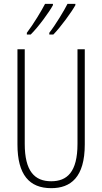

<svg xmlns="http://www.w3.org/2000/svg" viewBox="-20 -971 533 1001"><path d="M373 -944V-951H332C315 -917 270 -842 237 -800V-791H258C296 -829 355 -911 373 -944ZM256 -944V-951H215C197 -916 155 -846 120 -800V-791H140C180 -830 238 -910 256 -944ZM422 -218V-714H384V-221C384 -73 329 -26 247 -26C160 -26 109 -79 109 -221V-714H71V-218C71 -60 133 10 247 10C348 10 422 -46 422 -218Z"/></svg>

Font: Noto Sans Kannada ExtraCondensed ExtraLight
Style: Regular
Weight: 200
Width: 2
Designer: Jelle Bosma - Monotype Design Team
Foundry: Monotype Imaging Inc.
Version: Version 2.005